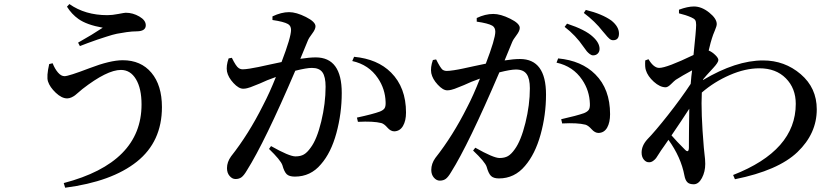

<svg xmlns="http://www.w3.org/2000/svg" viewBox="-20 -836 4040 928"><path d="M217.8 -526.4 234.4 -530.3Q245.1 -502.9 260.3 -485.4Q275.4 -467.8 292 -467.8Q311.5 -467.8 412.1 -506.3Q512.7 -544.9 573.2 -544.9Q661.1 -544.9 711.9 -484.4Q762.7 -423.8 762.7 -318.4Q762.7 -151.4 641.6 -54.7Q520.5 42 294.9 71.3L288.1 48.8Q664.1 -49.8 664.1 -331.1Q664.1 -408.2 637.2 -453.1Q610.4 -498 564.5 -498Q497.1 -498 377.9 -405.3Q373 -401.4 361.3 -391.1Q349.6 -380.9 342.8 -375.5Q335.9 -370.1 325.2 -365.2Q314.5 -360.4 304.7 -360.4Q278.3 -360.4 249.5 -387.7Q220.7 -415 211.9 -442.4Q204.1 -466.8 217.8 -526.4ZM642.6 -684.6Q619.1 -684.6 591.8 -680.7Q564.5 -676.8 544.9 -672.9Q525.4 -668.9 494.1 -658.7Q462.9 -648.4 450.7 -644.5Q438.5 -640.6 404.3 -627.9Q370.1 -615.2 366.2 -613.3L357.4 -629.9Q426.8 -668.9 476.6 -702.1Q399.4 -715.8 359.4 -744.1Q326.2 -767.6 303.7 -803.7L315.4 -816.4Q391.6 -762.7 499 -762.7Q522.5 -762.7 552.2 -768.6Q582 -774.4 587.9 -774.4Q622.1 -774.4 653.3 -756.3Q684.6 -738.3 684.6 -713.9Q684.6 -685.5 642.6 -684.6Z M1467.8 -639.6 1431.6 -551.8Q1476.6 -558.6 1505.9 -558.6Q1631.8 -558.6 1631.8 -386.7Q1631.8 -288.1 1606 -192.9Q1580.1 -97.7 1531.2 -42Q1481.4 17.6 1405.3 17.6Q1377.9 17.6 1365.7 5.9Q1353.5 -5.9 1344.7 -38.1Q1335.9 -62.5 1280.3 -116.2L1290 -129.9Q1377.9 -80.1 1408.2 -80.1Q1432.6 -80.1 1448.7 -89.4Q1464.8 -98.6 1481.4 -122.1Q1511.7 -162.1 1532.7 -249Q1553.7 -335.9 1553.7 -417Q1553.7 -464.8 1538.6 -486.3Q1523.4 -507.8 1487.3 -507.8Q1461.9 -507.8 1407.2 -494.1Q1259.8 -149.4 1172.9 -11.7Q1159.2 11.7 1147.5 20.5Q1135.7 29.3 1118.2 29.3Q1102.5 29.3 1089.8 14.6Q1077.1 0 1077.1 -23.4Q1077.1 -52.7 1096.7 -80.1Q1181.6 -187.5 1251 -326.2Q1284.2 -389.6 1313.5 -463.9Q1268.6 -448.2 1236.3 -432.6Q1226.6 -428.7 1211.9 -422.9Q1197.3 -417 1190.9 -414.6Q1184.6 -412.1 1174.8 -409.7Q1165 -407.2 1155.3 -407.2Q1133.8 -407.2 1108.4 -434.6Q1083 -461.9 1077.1 -490.2Q1072.3 -517.6 1085 -553.7L1100.6 -556.6Q1121.1 -514.6 1133.8 -506.8Q1142.6 -501 1153.3 -501Q1165 -501 1187 -504.4Q1209 -507.8 1229.5 -512.2Q1250 -516.6 1285.6 -524.4Q1321.3 -532.2 1340.8 -536.1Q1386.7 -656.2 1386.7 -691.4Q1386.7 -710.9 1372.1 -719.7Q1351.6 -731.4 1296.9 -739.3V-756.8Q1339.8 -777.3 1377 -777.3Q1412.1 -777.3 1458.5 -753.9Q1504.9 -730.5 1504.9 -709Q1504.9 -694.3 1488.8 -673.3Q1472.7 -652.3 1467.8 -639.6ZM1682.6 -541 1691.4 -561.5Q1804.7 -550.8 1870.1 -485.4Q1942.4 -413.1 1942.4 -292Q1942.4 -252 1927.7 -227.1Q1913.1 -202.1 1885.7 -201.2Q1868.2 -201.2 1852.5 -219.2Q1836.9 -237.3 1823.2 -241.2Q1784.2 -251 1710 -247.1L1705.1 -267.6Q1782.2 -284.2 1816.4 -296.9Q1833 -303.7 1838.9 -313Q1844.7 -322.3 1843.8 -342.8Q1841.8 -406.2 1806.6 -458Q1762.7 -523.4 1682.6 -541Z M2709 -706.1 2720.7 -721.7Q2809.6 -692.4 2845.7 -658.2Q2877.9 -628.9 2877.9 -599.6Q2877.9 -585.9 2869.1 -577.1Q2860.4 -568.4 2846.7 -568.4Q2838.9 -568.4 2830.6 -574.7Q2822.3 -581.1 2816.4 -587.9Q2810.5 -594.7 2799.8 -610.4Q2762.7 -665 2709 -706.1ZM2455.1 -631.8 2418.9 -543.9Q2462.9 -550.8 2493.2 -550.8Q2619.1 -550.8 2619.1 -378.9Q2619.1 -280.3 2592.8 -185.5Q2566.4 -90.8 2517.6 -34.2Q2466.8 26.4 2391.6 26.4Q2365.2 26.4 2353 14.2Q2340.8 2 2332 -30.3Q2324.2 -53.7 2266.6 -108.4L2277.3 -122.1Q2365.2 -72.3 2394.5 -72.3Q2418.9 -72.3 2435.1 -81.5Q2451.2 -90.8 2467.8 -114.3Q2498 -155.3 2519.5 -242.2Q2541 -329.1 2541 -409.2Q2541 -456.1 2525.4 -478Q2509.8 -500 2473.6 -500Q2448.2 -500 2393.6 -486.3Q2244.1 -136.7 2160.2 -3.9Q2146.5 19.5 2134.8 28.3Q2123 37.1 2105.5 37.1Q2089.8 37.1 2077.1 22.5Q2064.5 7.8 2064.5 -14.6Q2064.5 -44.9 2084 -72.3Q2168.9 -179.7 2238.3 -318.4Q2267.6 -374 2299.8 -456.1Q2254.9 -440.4 2222.7 -424.8Q2212.9 -420.9 2198.2 -415Q2183.6 -409.2 2177.2 -406.7Q2170.9 -404.3 2161.1 -401.9Q2151.4 -399.4 2141.6 -399.4Q2121.1 -399.4 2095.7 -426.8Q2070.3 -454.1 2064.5 -482.4Q2059.6 -509.8 2072.3 -545.9L2087.9 -548.8Q2108.4 -507.8 2119.1 -499Q2127.9 -493.2 2139.6 -493.2Q2151.4 -493.2 2173.8 -496.6Q2196.3 -500 2216.3 -504.4Q2236.3 -508.8 2272.5 -516.6Q2308.6 -524.4 2328.1 -528.3Q2374 -648.4 2374 -682.6Q2374 -703.1 2359.4 -711.9Q2338.9 -723.6 2284.2 -731.4V-749Q2325.2 -768.6 2364.3 -768.6Q2399.4 -768.6 2445.8 -745.6Q2492.2 -722.7 2492.2 -701.2Q2492.2 -686.5 2476.1 -665.5Q2460 -644.5 2455.1 -631.8ZM2669.9 -533.2 2677.7 -553.7Q2791 -543 2857.4 -476.6Q2928.7 -405.3 2928.7 -284.2Q2928.7 -244.1 2914.6 -219.2Q2900.4 -194.3 2873 -193.4Q2855.5 -193.4 2839.4 -211.4Q2823.2 -229.5 2809.6 -233.4Q2770.5 -243.2 2697.3 -239.3L2692.4 -259.8Q2766.6 -276.4 2802.7 -289.1Q2819.3 -295.9 2825.7 -305.2Q2832 -314.5 2831.1 -335Q2829.1 -398.4 2793.9 -450.2Q2750 -515.6 2669.9 -533.2ZM2801.8 -773.4 2811.5 -788.1Q2890.6 -768.6 2935.5 -736.3Q2971.7 -707 2971.7 -673.8Q2971.7 -641.6 2943.4 -641.6Q2938.5 -641.6 2933.6 -643.6Q2928.7 -645.5 2923.8 -650.4Q2918.9 -655.3 2915 -659.2Q2911.1 -663.1 2904.3 -671.9Q2897.5 -680.7 2892.6 -685.5Q2856.4 -732.4 2801.8 -773.4Z M3291 -112.3Q3308.6 -94.7 3309.6 -121.1Q3309.6 -135.7 3310.1 -201.7Q3310.5 -267.6 3311.5 -310.5Q3270.5 -247.1 3225.6 -181.6Q3250 -153.3 3291 -112.3ZM3405.3 -591.8Q3421.9 -585 3437 -570.3Q3452.1 -555.7 3452.1 -545.9Q3452.1 -534.2 3427.7 -507.8Q3388.7 -465.8 3377.9 -452.1V-449.2Q3537.1 -543.9 3668 -543.9Q3772.5 -543.9 3850.1 -477.5Q3927.7 -411.1 3927.7 -307.6Q3927.7 -190.4 3834.5 -101.1Q3741.2 -11.7 3532.2 30.3L3523.4 9.8Q3826.2 -108.4 3826.2 -334Q3826.2 -409.2 3778.3 -457.5Q3730.5 -505.9 3650.4 -505.9Q3582 -505.9 3506.8 -473.1Q3431.6 -440.4 3372.1 -388.7Q3367.2 -294.9 3381.8 -123Q3382.8 -110.4 3384.8 -94.2Q3386.7 -78.1 3387.7 -66.9Q3388.7 -55.7 3388.7 -43.9Q3388.7 -5.9 3372.6 24.4Q3356.4 54.7 3333 54.7Q3311.5 54.7 3301.8 44.4Q3292 34.2 3288.1 12.7Q3271.5 -76.2 3210.9 -160.2Q3204.1 -149.4 3188.5 -127.9Q3172.9 -106.4 3166 -94.7Q3156.2 -79.1 3151.4 -72.3Q3146.5 -65.4 3137.2 -58.6Q3127.9 -51.8 3118.2 -51.8Q3103.5 -50.8 3092.3 -64Q3081.1 -77.1 3081.1 -98.6Q3081.1 -131.8 3108.4 -162.1Q3146.5 -201.2 3208.5 -279.8Q3270.5 -358.4 3318.4 -430.7Q3321.3 -469.7 3325.2 -496.1Q3276.4 -469.7 3246.1 -450.2Q3239.3 -445.3 3223.6 -429.7Q3208 -414.1 3197.3 -414.1Q3169.9 -414.1 3140.1 -440.9Q3110.4 -467.8 3101.6 -497.1Q3096.7 -511.7 3098.6 -543.9L3114.3 -549.8Q3139.6 -507.8 3166 -507.8Q3202.1 -507.8 3332 -570.3Q3344.7 -691.4 3344.7 -715.8Q3344.7 -732.4 3339.8 -739.3Q3335 -746.1 3321.3 -752Q3294.9 -763.7 3261.7 -771.5V-789.1Q3303.7 -804.7 3334 -804.7Q3371.1 -804.7 3407.7 -775.4Q3444.3 -746.1 3444.3 -719.7Q3444.3 -710 3435.1 -688.5Q3425.8 -667 3420.9 -650.4Q3416 -636.7 3405.3 -591.8Z"/></svg>

Font: GenYoMin TW TTF SemiBold
Style: Regular
Weight: 600
Version: Version 1.300